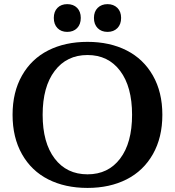

<svg xmlns="http://www.w3.org/2000/svg" viewBox="-20 -898 849 932"><path d="M436 -811Q436 -841.8 454.3 -859.9Q472.7 -877.9 502 -877.9Q531.2 -877.9 549.6 -859.9Q567.9 -841.8 567.9 -811Q567.9 -779.8 549.8 -761.5Q531.7 -743.2 502 -743.2Q472.2 -743.2 454.1 -761.5Q436 -779.8 436 -811ZM306.2 -743.2Q276.9 -743.2 259 -761.5Q241.2 -779.8 241.2 -811Q241.2 -841.8 259 -859.9Q276.9 -877.9 306.2 -877.9Q336.4 -877.9 354.2 -859.9Q372.1 -841.8 372.1 -811Q372.1 -779.8 354.2 -761.5Q336.4 -743.2 306.2 -743.2ZM404.8 14.2Q295.9 14.2 214.1 -27.3Q132.3 -68.8 86.7 -149.7Q41 -230.5 41 -340.8Q41 -450.7 86.7 -531.2Q132.3 -611.8 214.1 -653.3Q295.9 -694.8 404.8 -694.8Q512.7 -694.8 594.5 -653.3Q676.3 -611.8 722.2 -531.2Q768.1 -450.7 768.1 -340.8Q768.1 -230.5 722.2 -149.7Q676.3 -68.8 594.5 -27.3Q512.7 14.2 404.8 14.2ZM404.8 -51.8Q505.4 -51.8 563.2 -128.2Q621.1 -204.6 621.1 -340.8Q621.1 -477.1 563.2 -554Q505.4 -630.9 404.8 -630.9Q303.7 -630.9 245.4 -553.7Q187 -476.6 187 -340.8Q187 -205.1 245.4 -128.4Q303.7 -51.8 404.8 -51.8Z"/></svg>

Font: Montagu Slab 144pt Medium
Style: Regular
Weight: 500
Designer: Florian Karsten
Foundry: Florian Karsten
Version: Version 1.000